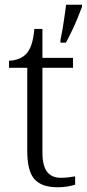

<svg xmlns="http://www.w3.org/2000/svg" viewBox="-20 -780 366 810"><path d="M223 10Q155 10 125 -24.5Q95 -59 95 -143V-494H18V-524Q37 -524 56.5 -531Q76 -538 89 -551Q103 -565 112 -590Q121 -615 125 -658H159V-536H288V-494H159V-137Q159 -81 178.5 -55.5Q198 -30 236 -30Q253 -30 267 -31.5Q281 -33 297 -36V-1Q283 4 262.5 7Q242 10 223 10ZM235 -611Q240 -634 244.5 -660.5Q249 -687 252.5 -713Q256 -739 259 -760H326V-751Q318 -730 307 -703Q296 -676 283 -649Q270 -622 258 -600H235Z"/></svg>

Font: Noto Serif Kannada Light
Style: Regular
Weight: 300
Version: Version 2.003